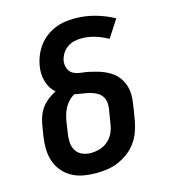

<svg xmlns="http://www.w3.org/2000/svg" viewBox="-112 -833 823 931"><g transform="rotate(-15 300.0 -368.0)"><path d="M256 8Q224 8 193 2.5Q162 -3 135.5 -17.5Q109 -32 89.5 -55.5Q70 -79 60.5 -108Q51 -137 50.5 -169Q50 -201 55 -233L65 -293Q69 -314 77 -334Q85 -354 98.5 -371.5Q112 -389 130 -402.5Q148 -416 168 -426Q154 -438 144 -454Q134 -470 129 -488.5Q124 -507 123 -527Q122 -547 126 -568Q130 -592 140 -616Q150 -640 165.5 -661.5Q181 -683 202.5 -699.5Q224 -716 248 -726Q272 -736 297 -740Q322 -744 347 -744Q400 -744 450.5 -730Q501 -716 544 -692L487 -604Q458 -621 424 -631.5Q390 -642 354 -642Q336 -642 317.5 -637.5Q299 -633 283 -621.5Q267 -610 257 -593Q247 -576 244 -558Q241 -537 249 -518Q257 -499 275 -491Q293 -483 313.5 -481Q334 -479 354 -474.5Q374 -470 393 -464.5Q412 -459 430 -450.5Q448 -442 463.5 -430.5Q479 -419 490.5 -403.5Q502 -388 509 -369.5Q516 -351 518 -330.5Q520 -310 517.5 -289Q515 -268 512 -247L502 -187Q497 -160 487 -133Q477 -106 459.5 -82Q442 -58 417.5 -40Q393 -22 366.5 -11Q340 0 312 4Q284 8 256 8ZM256 -93Q279 -93 301.5 -99.5Q324 -106 342.5 -122Q361 -138 371 -159.5Q381 -181 384 -203L394 -264Q398 -283 397.5 -302.5Q397 -322 387.5 -337.5Q378 -353 361.5 -362Q345 -371 326.5 -375.5Q308 -380 289.5 -382.5Q271 -385 252 -389Q237 -381 224.5 -368Q212 -355 203.5 -340Q195 -325 190 -309Q185 -293 182 -277L173 -217Q169 -194 170 -171Q171 -148 182 -129.5Q193 -111 213 -102Q233 -93 256 -93Z"/></g></svg>

Font: Iosevka SS04 Extended
Style: Bold Italic
Weight: 700
Width: 7
Italic angle: -9°
Monospace: yes
Designer: Belleve Invis
Foundry: Belleve Invis
Version: Version 19.0.0; ttfautohint (v1.8.4)